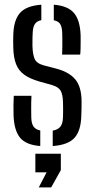

<svg xmlns="http://www.w3.org/2000/svg" viewBox="-20 -627 410 833"><path d="M38.8 -126.3Q38.3 -149.5 38.4 -170.2Q38.5 -191 39.8 -211.5H116.5Q115 -180.5 115.3 -157.6Q115.6 -134.7 115.7 -117.6Q116.3 -91.4 125.3 -78.3Q134.2 -65.2 154.7 -60.9V6.6Q92.4 1.8 66.8 -29.9Q41.2 -61.5 38.8 -126.3ZM208.7 6.6V-60.2Q231.7 -64.3 242.1 -77.7Q252.5 -91.2 253.3 -118.2Q253.7 -132.7 253.7 -142.5Q253.7 -152.2 253.7 -161.3Q253.7 -170.4 253.3 -182.8Q252.5 -216.5 243.4 -232.9Q234.4 -249.2 206.7 -257.8L150 -273.6Q109.9 -285.3 85.5 -302.7Q61.2 -320.1 50 -348.1Q38.7 -376.1 37.6 -420.1Q37.2 -437.1 37.2 -448.5Q37.2 -459.9 37.6 -472.7Q38.7 -538.4 66.1 -570.1Q93.4 -601.9 159.3 -606.6V-539.6Q139.6 -535.5 131.1 -522.5Q122.7 -509.5 121.8 -483.6Q121.4 -474.9 120.9 -460.7Q120.4 -446.4 120.8 -428.3Q121.6 -393.8 129.6 -373.1Q137.6 -352.4 168.7 -343.7L221.6 -329.9Q279 -315.4 306.4 -282.8Q333.9 -250.3 333.9 -185.6Q333.9 -168.4 333.7 -155.2Q333.5 -142 332.7 -124.3Q331.1 -60.1 303.3 -29.1Q275.5 1.9 208.7 6.6ZM249.5 -390.1Q250.4 -405.8 250.4 -423.5Q250.5 -441.2 250.4 -457.2Q250.4 -473.1 249.9 -484Q249.3 -509.4 241.3 -522.3Q233.4 -535.2 213.4 -539V-606.6Q274.6 -601.8 301 -570.5Q327.4 -539.3 329.8 -474.2Q329.9 -466.6 329.9 -450.9Q329.9 -435.2 329.6 -418.3Q329.3 -401.5 328 -390.1ZM148.2 186.1 182.2 120.6H133.4V40H243.9V111.2L202 186.1Z"/></svg>

Font: Big Shoulders Stencil Text SC Thin
Style: Regular
Weight: 100
Designer: Patric King
Foundry: XO Type Co
Version: Version 2.001